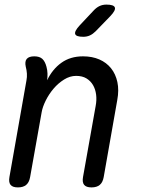

<svg xmlns="http://www.w3.org/2000/svg" viewBox="-20 -805 640 835"><path d="M129 -560Q152 -560 164 -549Q176 -538 182 -515Q186 -501 186.5 -485.5Q187 -470 185 -456Q208 -504 247 -532Q286 -560 341 -560Q381 -560 412 -546.5Q443 -533 463 -508Q483 -483 490.5 -448Q498 -413 490 -370L431 -35Q427 -12 414 -1Q401 10 378 10Q355 10 346 -1Q337 -12 341 -35L396 -344Q401 -370 398 -393.5Q395 -417 384.5 -435Q374 -453 356 -464Q338 -475 311 -475Q284 -475 258.5 -459Q233 -443 213 -419.5Q193 -396 179 -368Q165 -340 161 -316L111 -35Q107 -12 94 -1Q81 10 58 10Q35 10 26 -1Q17 -12 21 -35L95 -455Q98 -470 97 -485Q96 -500 92 -515Q87 -538 96.5 -549Q106 -560 129 -560ZM342 -645Q311 -645 307 -657Q303 -669 326 -694L387 -759Q399 -772 412.5 -778.5Q426 -785 443 -785Q475 -785 479.5 -772.5Q484 -760 459 -734L396 -669Q384 -657 371 -651Q358 -645 342 -645Z"/></svg>

Font: Maple Mono Normal NL
Style: Italic
Weight: 400
Italic angle: -10°
Monospace: yes
Designer: subframe7536
Version: Version 7.000